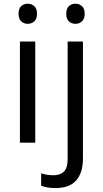

<svg xmlns="http://www.w3.org/2000/svg" viewBox="-20 -755 545 1016"><path d="M127 -735.4Q147 -735.4 161.4 -722.4Q175.8 -709.5 175.8 -682.1Q175.8 -655.3 161.4 -642.1Q147 -628.9 127 -628.9Q106 -628.9 92 -642.1Q78.1 -655.3 78.1 -682.1Q78.1 -709.5 92 -722.4Q106 -735.4 127 -735.4ZM166.5 -535.2V0H85.4V-535.2ZM330.6 -682.1Q330.6 -709.5 344.5 -722.4Q358.4 -735.4 379.4 -735.4Q399.4 -735.4 413.8 -722.4Q428.2 -709.5 428.2 -682.1Q428.2 -655.3 413.8 -642.1Q399.4 -628.9 379.4 -628.9Q358.4 -628.9 344.5 -642.1Q330.6 -655.3 330.6 -682.1ZM273.4 240.2Q248.5 240.2 230 236.6Q211.4 232.9 197.8 228V162.1Q212.9 167 228.5 169.7Q244.1 172.4 263.7 172.4Q296.9 172.4 317.4 153.8Q337.9 135.3 337.9 86.4V-535.2H418.9V84.5Q418.9 158.2 383.5 199.2Q348.1 240.2 273.4 240.2Z"/></svg>

Font: Open Sans
Style: Regular
Weight: 400
Designer: Monotype Design Team
Foundry: Monotype Imaging Inc.
Version: Version 3.000; ttfautohint (v1.8.4)